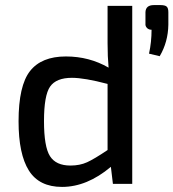

<svg xmlns="http://www.w3.org/2000/svg" viewBox="-20 -723 682 755"><path d="M642 -675V-626Q641 -558 608 -502L566 -512Q576 -558 576 -606Q565 -606 558 -613Q551 -620 552 -630V-675Q553 -703 585 -703H611Q629 -703 635.5 -697Q642 -691 642 -675ZM500 -700V0H424L416 -67Q322 12 224 12Q134 12 93.5 -52.5Q53 -117 53 -246Q53 -386 98 -443.5Q143 -501 239 -501Q331 -501 407 -457Q403 -500 403 -553V-700ZM403 -133V-393Q312 -417 263 -417Q201 -417 177 -382.5Q153 -348 153 -247Q153 -146 176.5 -109Q200 -72 257 -72Q294 -72 322.5 -85Q351 -98 403 -133Z"/></svg>

Font: Exo 2.0 Medium
Style: Regular
Weight: 500
Designer: Natanael Gama
Version: Version 1.001;PS 001.001;hotconv 1.0.70;makeotf.lib2.5.58329